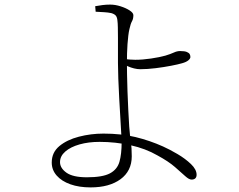

<svg xmlns="http://www.w3.org/2000/svg" viewBox="-20 -784 1040 835"><path d="M374 31Q324 31 286 17.5Q248 4 226.5 -20.5Q205 -45 205 -77Q205 -121 238 -148.5Q271 -176 323 -189.5Q375 -203 430 -203Q507 -203 569 -188Q631 -173 689 -147Q718 -134 752 -114Q786 -94 810.5 -70.5Q835 -47 835 -24Q835 -14 829.5 -8.5Q824 -3 813 -3Q802 -3 785.5 -18Q769 -33 741 -57.5Q713 -82 665 -108Q613 -138 547.5 -152.5Q482 -167 413 -167Q365 -167 326 -156Q287 -145 264 -125Q241 -105 241 -79Q241 -53 269 -33Q297 -13 358 -13Q426 -13 458 -30Q490 -47 499.5 -80.5Q509 -114 509 -165Q509 -171 507.5 -199.5Q506 -228 503.5 -269Q501 -310 498.5 -355.5Q496 -401 494.5 -442Q493 -483 493 -510Q493 -536 493 -565Q493 -594 493 -620Q493 -646 492.5 -665.5Q492 -685 491 -691Q490 -708 484 -715.5Q478 -723 464 -727Q450 -730 432.5 -731Q415 -732 396 -733L394 -757Q410 -760 426 -762Q442 -764 459 -764Q481 -764 504.5 -756.5Q528 -749 544 -738.5Q560 -728 560 -718Q560 -702 554 -691.5Q548 -681 543 -658Q540 -646 538 -629Q536 -612 534.5 -592Q533 -572 532.5 -551.5Q532 -531 532 -511Q532 -494 532.5 -460.5Q533 -427 534.5 -385.5Q536 -344 538 -304Q540 -264 542 -233Q545 -195 549 -168.5Q553 -142 553 -104Q553 -72 540.5 -47Q528 -22 504 -4.5Q480 13 447.5 22Q415 31 374 31ZM590 -483Q577 -483 563 -486.5Q549 -490 536.5 -495.5Q524 -501 515 -506V-528Q529 -526 544.5 -525Q560 -524 568 -524Q600 -524 637 -529.5Q674 -535 699 -542Q722 -549 736 -555.5Q750 -562 763 -562Q783 -562 792.5 -558Q802 -554 805 -548.5Q808 -543 808 -536Q808 -529 799 -521.5Q790 -514 772 -509Q755 -504 724 -498Q693 -492 657 -487.5Q621 -483 590 -483Z"/></svg>

Font: Noto Serif HK ExtraLight
Style: Regular
Weight: 200
Designer: Ryoko NISHIZUKA 西塚涼子 (kana & ideographs); Frank Grießhammer (Latin, Greek & Cyrillic); Wenlong ZHANG 张文龙 (bopomofo); San
Foundry: Adobe
Version: Version 2.002-H1;hotconv 1.1.0;makeotfexe 2.6.0